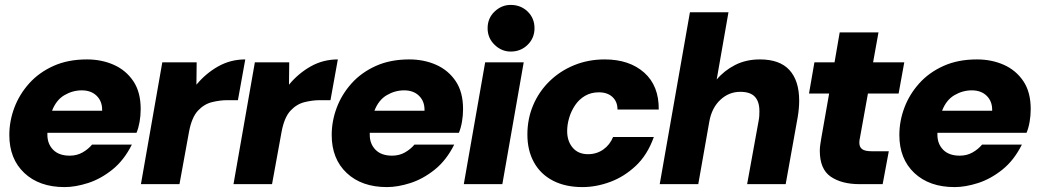

<svg xmlns="http://www.w3.org/2000/svg" viewBox="-20 -750 4226 782"><path d="M243 12Q140 12 79 -45.5Q18 -103 18 -200Q18 -257 38.5 -311.5Q59 -366 99 -410.5Q139 -455 198 -481.5Q257 -508 334 -508Q394 -508 443.5 -486Q493 -464 523 -419.5Q553 -375 553 -306Q553 -279 548.5 -253.5Q544 -228 536 -209H173Q173 -207 173 -205.5Q173 -204 173 -201Q173 -164 196.5 -140Q220 -116 264 -116Q293 -116 316 -129Q339 -142 355 -161H517Q485 -97 437.5 -59Q390 -21 338.5 -4.5Q287 12 243 12ZM192 -299H396Q396 -301 396 -301.5Q396 -302 396 -303Q396 -338 373.5 -360Q351 -382 313 -382Q276 -382 242.5 -362.5Q209 -343 192 -299Z M554 0 641 -496H781L780 -405Q818 -451 868.5 -479.5Q919 -508 979 -508L949 -342H906Q876 -342 843.5 -334Q811 -326 786 -299Q761 -272 750 -214L711 0Z M931 0 1018 -496H1158L1157 -405Q1195 -451 1245.5 -479.5Q1296 -508 1356 -508L1326 -342H1283Q1253 -342 1220.5 -334Q1188 -326 1163 -299Q1138 -272 1127 -214L1088 0Z M1556 12Q1453 12 1392 -45.5Q1331 -103 1331 -200Q1331 -257 1351.5 -311.5Q1372 -366 1412 -410.5Q1452 -455 1511 -481.5Q1570 -508 1647 -508Q1707 -508 1756.5 -486Q1806 -464 1836 -419.5Q1866 -375 1866 -306Q1866 -279 1861.5 -253.5Q1857 -228 1849 -209H1486Q1486 -207 1486 -205.5Q1486 -204 1486 -201Q1486 -164 1509.5 -140Q1533 -116 1577 -116Q1606 -116 1629 -129Q1652 -142 1668 -161H1830Q1798 -97 1750.5 -59Q1703 -21 1651.5 -4.5Q1600 12 1556 12ZM1505 -299H1709Q1709 -301 1709 -301.5Q1709 -302 1709 -303Q1709 -338 1686.5 -360Q1664 -382 1626 -382Q1589 -382 1555.5 -362.5Q1522 -343 1505 -299Z M1869 0 1956 -496H2113L2026 0ZM2060 -540Q2023 -540 1994.5 -567.5Q1966 -595 1966 -635Q1966 -676 1994.5 -703Q2023 -730 2060 -730Q2101 -730 2129 -703Q2157 -676 2157 -635Q2157 -595 2129 -567.5Q2101 -540 2060 -540Z M2352 12Q2283 12 2232.5 -14Q2182 -40 2155 -88.5Q2128 -137 2128 -202Q2128 -266 2151.5 -321.5Q2175 -377 2218 -419Q2261 -461 2318.5 -484.5Q2376 -508 2443 -508Q2543 -508 2603.5 -454.5Q2664 -401 2663 -304H2495Q2495 -336 2474.5 -355Q2454 -374 2419 -374Q2387 -374 2362.5 -359.5Q2338 -345 2322 -321Q2306 -297 2298 -269.5Q2290 -242 2290 -216Q2290 -175 2312.5 -148.5Q2335 -122 2375 -122Q2410 -122 2437 -141Q2464 -160 2477 -192H2643Q2617 -119 2569.5 -74.5Q2522 -30 2465 -9Q2408 12 2352 12Z M2667 0 2790 -700H2947L2899 -426Q2929 -462 2973.5 -485Q3018 -508 3075 -508Q3156 -508 3195.5 -464.5Q3235 -421 3235 -340Q3235 -309 3229 -273L3180 0H3023L3070 -259Q3072 -269 3072.5 -278.5Q3073 -288 3073 -298Q3073 -336 3054.5 -356Q3036 -376 2995 -376Q2949 -376 2914 -343.5Q2879 -311 2869 -255L2824 0Z M3481 0Q3408 0 3363.5 -30.5Q3319 -61 3319 -136Q3319 -149 3321 -161.5Q3323 -174 3325 -187L3357 -369H3275L3297 -496H3379L3400 -618H3558L3536 -496H3663L3640 -369H3515L3482 -186Q3481 -182 3480.5 -178Q3480 -174 3480 -169Q3480 -151 3491.5 -142.5Q3503 -134 3530 -134H3600L3575 0Z M3868 12Q3765 12 3704 -45.5Q3643 -103 3643 -200Q3643 -257 3663.5 -311.5Q3684 -366 3724 -410.5Q3764 -455 3823 -481.5Q3882 -508 3959 -508Q4019 -508 4068.5 -486Q4118 -464 4148 -419.5Q4178 -375 4178 -306Q4178 -279 4173.5 -253.5Q4169 -228 4161 -209H3798Q3798 -207 3798 -205.5Q3798 -204 3798 -201Q3798 -164 3821.5 -140Q3845 -116 3889 -116Q3918 -116 3941 -129Q3964 -142 3980 -161H4142Q4110 -97 4062.5 -59Q4015 -21 3963.5 -4.5Q3912 12 3868 12ZM3817 -299H4021Q4021 -301 4021 -301.5Q4021 -302 4021 -303Q4021 -338 3998.5 -360Q3976 -382 3938 -382Q3901 -382 3867.5 -362.5Q3834 -343 3817 -299Z"/></svg>

Font: Rethink Sans ExtraBold
Style: Italic
Weight: 800
Italic angle: -10°
Designer: The Rethink Sans project authors (Hans Thiessen). DM Sans designed by Colophon Foundry.
Foundry: Rethink Communications LLC
Version: Version 1.001